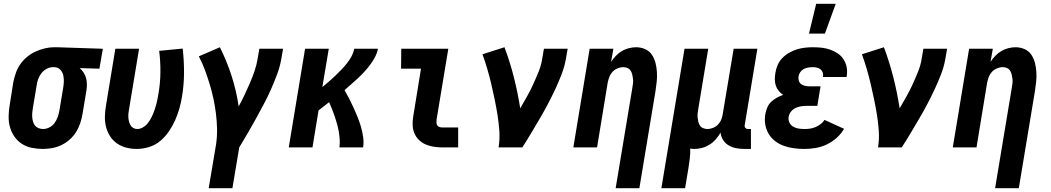

<svg xmlns="http://www.w3.org/2000/svg" viewBox="-20 -777 5540 1012"><path d="M206 8Q176 8 147 2Q118 -4 95 -19Q72 -34 56 -57Q40 -80 32.5 -107Q25 -134 25.5 -164Q26 -194 31 -223L50 -343Q55 -368 63.5 -392.5Q72 -417 87 -438.5Q102 -460 122.5 -477Q143 -494 167 -505Q191 -516 216 -522Q241 -528 265 -528H281L522 -520L504 -415L400 -418Q412 -408 421 -394Q430 -380 434 -364.5Q438 -349 438 -331.5Q438 -314 435 -297L415 -177Q411 -152 403 -128Q395 -104 381.5 -82Q368 -60 348 -42Q328 -24 304 -12.5Q280 -1 255 3.5Q230 8 206 8ZM207 -97Q224 -97 240.5 -105.5Q257 -114 267.5 -128.5Q278 -143 284 -160Q290 -177 293 -194L313 -314Q316 -331 316.5 -348.5Q317 -366 313 -382Q309 -398 297.5 -410Q286 -422 268 -423H259Q242 -423 225.5 -414Q209 -405 198 -390.5Q187 -376 181 -359.5Q175 -343 173 -326L153 -206Q151 -194 150 -182Q149 -170 150 -158Q151 -146 154.5 -134.5Q158 -123 165 -114.5Q172 -106 183.5 -101.5Q195 -97 207 -97Z M701 8Q672 8 645 1Q618 -6 596 -21.5Q574 -37 559.5 -60Q545 -83 538.5 -110Q532 -137 533 -165.5Q534 -194 539 -223L588 -520H713L661 -206Q659 -195 657.5 -183.5Q656 -172 656.5 -160.5Q657 -149 659.5 -138Q662 -127 667.5 -117.5Q673 -108 682.5 -102.5Q692 -97 703 -97Q717 -97 730.5 -104Q744 -111 754 -122Q764 -133 771.5 -146Q779 -159 785 -172.5Q791 -186 795.5 -199.5Q800 -213 803.5 -226.5Q807 -240 810 -254Q813 -268 815 -282Q825 -339 825.5 -396.5Q826 -454 819 -509L943 -521Q950 -459 950 -395Q950 -331 939 -266Q934 -235 925 -203.5Q916 -172 902.5 -142Q889 -112 869.5 -83.5Q850 -55 824 -33.5Q798 -12 765.5 -2Q733 8 701 8Z M1080 215 1119 -17Q1125 -59 1124 -99.5Q1123 -140 1118 -180Q1113 -220 1104.5 -259Q1096 -298 1084.5 -335.5Q1073 -373 1059.5 -409.5Q1046 -446 1028 -480L1139 -528Q1175 -456 1200.5 -377.5Q1226 -299 1238 -216Q1255 -247 1269.5 -278Q1284 -309 1297.5 -340Q1311 -371 1322 -403.5Q1333 -436 1338 -468L1347 -520H1472L1463 -468Q1456 -427 1441 -386.5Q1426 -346 1408.5 -306.5Q1391 -267 1370.5 -228.5Q1350 -190 1329 -151.5Q1308 -113 1286 -75.5Q1264 -38 1241 0L1205 215Z M1502 0 1588 -520H1713L1679 -318Q1697 -333 1714 -347.5Q1731 -362 1747 -377.5Q1763 -393 1778.5 -409Q1794 -425 1808 -442.5Q1822 -460 1832.5 -479.5Q1843 -499 1847 -520H1972Q1968 -498 1957 -477Q1946 -456 1932 -437Q1918 -418 1901.5 -400Q1885 -382 1867.5 -365.5Q1850 -349 1832 -333.5Q1814 -318 1796 -302Q1809 -279 1821 -256Q1833 -233 1844 -208.5Q1855 -184 1865 -159.5Q1875 -135 1882.5 -109Q1890 -83 1894 -55.5Q1898 -28 1894 0H1769Q1772 -22 1770.5 -43Q1769 -64 1765.5 -84Q1762 -104 1756.5 -124Q1751 -144 1744.5 -163Q1738 -182 1730.5 -201Q1723 -220 1715 -238H1714Q1700 -227 1686.5 -216.5Q1673 -206 1659 -195L1627 0Z M2312 0Q2289 0 2266.5 -3.5Q2244 -7 2224 -15.5Q2204 -24 2188.5 -39Q2173 -54 2164.5 -74Q2156 -94 2155 -117Q2154 -140 2158 -163L2199 -415H2094L2095 -520H2343L2281 -146Q2280 -138 2280.5 -130Q2281 -122 2285 -116Q2289 -110 2296.5 -107.5Q2304 -105 2312 -105H2395V0Z M2608 0Q2615 -44 2612 -86.5Q2609 -129 2602.5 -170Q2596 -211 2587.5 -252Q2579 -293 2569.5 -333.5Q2560 -374 2548.5 -413.5Q2537 -453 2523 -491L2639 -528Q2668 -451 2688.5 -370Q2709 -289 2722 -206Q2740 -237 2758 -269Q2776 -301 2791 -334Q2806 -367 2819.5 -400.5Q2833 -434 2838 -468L2847 -520H2972L2963 -468Q2956 -427 2940.5 -386.5Q2925 -346 2906.5 -306.5Q2888 -267 2867.5 -228Q2847 -189 2824.5 -151Q2802 -113 2779.5 -75Q2757 -37 2733 0Z M3225 215 3313 -314Q3315 -326 3316.5 -338Q3318 -350 3316.5 -361.5Q3315 -373 3312.5 -384Q3310 -395 3304 -404.5Q3298 -414 3287.5 -418.5Q3277 -423 3265 -423Q3250 -423 3234.5 -416.5Q3219 -410 3208 -398Q3197 -386 3191.5 -371Q3186 -356 3183 -341L3127 0H3002L3088 -520H3213L3201 -451Q3212 -468 3226.5 -483Q3241 -498 3258 -508Q3275 -518 3294.5 -523Q3314 -528 3333 -528Q3358 -528 3380.5 -518Q3403 -508 3416 -488.5Q3429 -469 3435 -445.5Q3441 -422 3442.5 -397Q3444 -372 3441.5 -347Q3439 -322 3435 -297L3350 215Z M3466 215 3588 -520H3713L3661 -206Q3659 -194 3657.5 -182Q3656 -170 3657 -158.5Q3658 -147 3660.5 -136Q3663 -125 3669 -115.5Q3675 -106 3686 -101.5Q3697 -97 3709 -97Q3724 -97 3739.5 -103.5Q3755 -110 3766 -122Q3777 -134 3782.5 -149Q3788 -164 3790 -179L3847 -520H3972L3905 -116Q3904 -108 3909 -102.5Q3914 -97 3921 -97H3938V8H3903Q3881 8 3860 4Q3839 0 3821 -10.5Q3803 -21 3791.5 -39Q3780 -57 3778 -78Q3767 -59 3752.5 -42.5Q3738 -26 3719.5 -14.5Q3701 -3 3680.5 2.5Q3660 8 3640 8Q3634 8 3629 7.5Q3624 7 3618 6Q3619 31 3616 56.5Q3613 82 3609 107L3591 215Z M4220 8Q4192 8 4165 4.5Q4138 1 4112.5 -8Q4087 -17 4066 -33Q4045 -49 4031.5 -71.5Q4018 -94 4013.5 -121Q4009 -148 4014 -176Q4017 -193 4024 -210Q4031 -227 4044.5 -240Q4058 -253 4074.5 -262Q4091 -271 4108 -277Q4094 -286 4084 -298.5Q4074 -311 4069 -326.5Q4064 -342 4064 -359Q4064 -376 4067 -393Q4070 -414 4079 -434.5Q4088 -455 4104 -471.5Q4120 -488 4139.5 -499Q4159 -510 4179.5 -516.5Q4200 -523 4221.5 -525.5Q4243 -528 4264 -528Q4288 -528 4311 -525.5Q4334 -523 4355.5 -515.5Q4377 -508 4395.5 -495.5Q4414 -483 4426 -464.5Q4438 -446 4442.5 -423.5Q4447 -401 4443 -377L4442 -371H4318V-373Q4320 -384 4316.5 -394.5Q4313 -405 4305 -411.5Q4297 -418 4286 -420.5Q4275 -423 4264 -423Q4252 -423 4240 -421Q4228 -419 4217 -413.5Q4206 -408 4198.5 -397.5Q4191 -387 4189 -375Q4187 -363 4190.5 -351.5Q4194 -340 4203 -333.5Q4212 -327 4223.5 -324.5Q4235 -322 4247 -322H4305L4288 -219H4230Q4216 -219 4201 -216.5Q4186 -214 4172.5 -207.5Q4159 -201 4149 -188.5Q4139 -176 4137 -162Q4134 -146 4140.5 -132Q4147 -118 4160 -110Q4173 -102 4188.5 -99.5Q4204 -97 4220 -97Q4235 -97 4249.5 -99Q4264 -101 4278 -107Q4292 -113 4305 -122.5Q4318 -132 4326 -145L4429 -98Q4414 -72 4390 -50.5Q4366 -29 4337.5 -15.5Q4309 -2 4279 3Q4249 8 4220 8ZM4244 -600 4282 -757H4385L4328 -600Z M4608 0Q4615 -44 4612 -86.5Q4609 -129 4602.5 -170Q4596 -211 4587.5 -252Q4579 -293 4569.5 -333.5Q4560 -374 4548.5 -413.5Q4537 -453 4523 -491L4639 -528Q4668 -451 4688.5 -370Q4709 -289 4722 -206Q4740 -237 4758 -269Q4776 -301 4791 -334Q4806 -367 4819.5 -400.5Q4833 -434 4838 -468L4847 -520H4972L4963 -468Q4956 -427 4940.5 -386.5Q4925 -346 4906.5 -306.5Q4888 -267 4867.5 -228Q4847 -189 4824.5 -151Q4802 -113 4779.5 -75Q4757 -37 4733 0Z M5225 215 5313 -314Q5315 -326 5316.5 -338Q5318 -350 5316.5 -361.5Q5315 -373 5312.5 -384Q5310 -395 5304 -404.5Q5298 -414 5287.5 -418.5Q5277 -423 5265 -423Q5250 -423 5234.5 -416.5Q5219 -410 5208 -398Q5197 -386 5191.5 -371Q5186 -356 5183 -341L5127 0H5002L5088 -520H5213L5201 -451Q5212 -468 5226.5 -483Q5241 -498 5258 -508Q5275 -518 5294.5 -523Q5314 -528 5333 -528Q5358 -528 5380.5 -518Q5403 -508 5416 -488.5Q5429 -469 5435 -445.5Q5441 -422 5442.5 -397Q5444 -372 5441.5 -347Q5439 -322 5435 -297L5350 215Z"/></svg>

Font: Iosevka Curly Extrabold
Style: Italic
Weight: 800
Italic angle: -9°
Monospace: yes
Designer: Belleve Invis
Foundry: Belleve Invis
Version: Version 22.1.2; ttfautohint (v1.8.4)